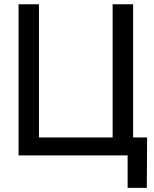

<svg xmlns="http://www.w3.org/2000/svg" viewBox="-20 -748 740 924"><path d="M620.6 0H69.3V-727.5H167.5V-86.4H522V-727.5H620.6ZM594.2 156.2V0H557.1V-86.4H688L686.5 156.2Z"/></svg>

Font: Inter Cardless Display
Style: Regular
Weight: 400
Designer: Rasmus Andersson
Foundry: rsms
Version: Version 4.001;git-9221beed3